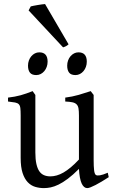

<svg xmlns="http://www.w3.org/2000/svg" viewBox="-20 -923 570 957"><path d="M522 -40Q503.9 -28.3 487.3 -18.3Q470.7 -8.3 456.5 -1Q442.4 6.3 431.6 10.5Q420.9 14.6 415 14.6Q397.9 14.6 387.2 -8.1Q376.5 -30.8 373.5 -81.1Q343.3 -50.8 318.1 -32Q293 -13.2 271.7 -2.9Q250.5 7.3 232.7 11Q214.8 14.6 199.2 14.6Q176.3 14.6 155.3 8.3Q134.3 2 118.2 -14.9Q102.1 -31.7 92.5 -61Q83 -90.3 83 -136.2V-347.2Q83 -370.6 81.5 -383.5Q80.1 -396.5 74 -403.1Q67.9 -409.7 55.2 -412.1Q42.5 -414.6 20 -417V-436.5Q37.6 -438.5 53 -441.4Q68.4 -444.3 82.8 -448.2Q97.2 -452.1 111.8 -457.3Q126.5 -462.4 142.6 -468.8L156.2 -449.7V-163.1Q156.2 -128.9 161.4 -106Q166.5 -83 176 -69.3Q185.5 -55.7 199.5 -49.8Q213.4 -43.9 231 -43.9Q246.6 -43.9 262.9 -48.6Q279.3 -53.2 296.6 -63.2Q314 -73.2 333 -89.1Q352.1 -105 373.5 -127.9V-347.2Q373.5 -369.1 371.3 -382.3Q369.1 -395.5 361.8 -402.8Q354.5 -410.2 341.1 -413.1Q327.6 -416 305.2 -417V-436.5Q340.3 -440.9 372.6 -450.2Q404.8 -459.5 432.1 -468.8L446.8 -449.7V-124Q446.8 -93.8 449 -74.7Q451.2 -55.7 458 -50.8Q463.9 -46.9 478 -49.1Q492.2 -51.3 517.1 -62ZM412.6 -615.7Q412.6 -602.1 408.2 -589.8Q403.8 -577.6 396.2 -568.6Q388.7 -559.6 378.4 -554.2Q368.2 -548.8 356 -548.8Q334 -548.8 324.5 -561Q314.9 -573.2 314.9 -595.7Q314.9 -609.4 319.3 -621.6Q323.7 -633.8 331.5 -642.8Q339.4 -651.9 349.4 -657Q359.4 -662.1 371.1 -662.1Q412.6 -662.1 412.6 -615.7ZM217.3 -615.7Q217.3 -602.1 212.9 -589.8Q208.5 -577.6 200.9 -568.6Q193.4 -559.6 183.1 -554.2Q172.9 -548.8 160.6 -548.8Q138.7 -548.8 129.2 -561Q119.6 -573.2 119.6 -595.7Q119.6 -609.4 124 -621.6Q128.4 -633.8 136.2 -642.8Q144 -651.9 154.1 -657Q164.1 -662.1 175.8 -662.1Q217.3 -662.1 217.3 -615.7ZM321.8 -702.1Q315.4 -696.3 309.1 -692.9Q302.7 -689.5 294.4 -687L122.6 -871.1L133.3 -891.1Q138.2 -892.6 147.7 -894.3Q157.2 -896 167.7 -897.9Q178.2 -899.9 188.5 -901.1Q198.7 -902.3 204.6 -902.8Z"/></svg>

Font: Gentium Plus Viet
Style: Regular
Weight: 400
Designer: J. Victor Gaultney, Annie Olsen, Iska Routamaa, Becca Hirsbrunner
Foundry: SIL International
Version: Version 5.000